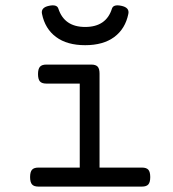

<svg xmlns="http://www.w3.org/2000/svg" viewBox="-20 -690 640 710"><path d="M151.4 -451.2Q134.8 -451.2 127.7 -443.1Q120.6 -435.1 120.6 -416Q120.6 -397 127.7 -388.9Q134.8 -380.9 151.4 -380.9H274.9V-70.3H122.1Q105.5 -70.3 98.4 -62.3Q91.3 -54.2 91.3 -35.2Q91.3 -16.1 98.4 -8.1Q105.5 0 122.1 0H504.9Q521.5 0 528.6 -8.1Q535.6 -16.1 535.6 -35.2Q535.6 -54.2 528.6 -62.3Q521.5 -70.3 504.9 -70.3H348.1V-418Q348.1 -436 341.1 -443.6Q334 -451.2 317.4 -451.2ZM394 -658.2Q373 -590.3 294.9 -590.3Q217.8 -590.3 195.8 -658.2Q190.4 -674.8 161.1 -668.5Q130.4 -662.1 135.3 -638.7Q146.5 -583.5 187.3 -553.2Q228 -522.9 294.9 -522.9Q361.8 -522.9 402.6 -553.2Q443.4 -583.5 454.6 -638.7Q459.5 -662.1 428.7 -668.5Q399.4 -674.8 394 -658.2Z"/></svg>

Font: Courier Prime Code
Style: Regular
Weight: 400
Designer: Alan Dague-Greene
Foundry: Quote-Unquote Apps
Version: Version 3.18